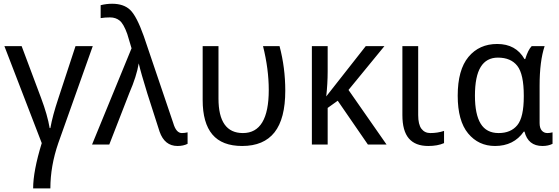

<svg xmlns="http://www.w3.org/2000/svg" viewBox="-20 -786 3040 1044"><path d="M296.9 -7.8Q253.9 117.2 253.9 238.3H160.2Q160.2 144.5 207 -7.8L3.9 -535.2H97.7L203.1 -253.9Q238.3 -160.2 250 -89.8H253.9Q265.6 -156.2 296.9 -250L390.6 -535.2H484.4Z M480.5 0 695.3 -523.4 671.9 -601.6Q652.3 -656.2 630.9 -673.8Q609.4 -691.4 578.1 -691.4Q550.8 -691.4 527.3 -687.5V-757.8Q558.6 -765.6 589.8 -765.6Q652.3 -765.6 687.5 -732.4Q722.7 -699.2 761.7 -589.8L921.9 -117.2Q937.5 -62.5 968.8 -62.5Q984.4 -62.5 1000 -66.4V-3.9Q976.6 7.8 945.3 7.8Q875 7.8 847.7 -70.3L781.2 -277.3Q746.1 -390.6 734.4 -441.4Q722.7 -371.1 683.6 -281.2L574.2 0Z M1082 -535.2H1168V-250Q1168 -156.2 1201.2 -109.4Q1234.4 -62.5 1300.8 -62.5Q1371.1 -62.5 1406.2 -121.1Q1441.4 -179.7 1441.4 -296.9Q1441.4 -410.2 1410.2 -535.2H1500Q1531.2 -418 1531.2 -293Q1531.2 -140.6 1472.7 -66.4Q1414.1 7.8 1296.9 7.8Q1187.5 7.8 1134.8 -54.7Q1082 -117.2 1082 -242.2Z M1980.5 0 1816.4 -238.3 1761.7 -199.2V0H1675.8V-535.2H1761.7V-398.4Q1761.7 -332 1753.9 -261.7L1968.8 -535.2H2070.3L1875 -296.9L2082 0Z M2253.9 -535.2V-160.2Q2253.9 -109.4 2271.5 -85.9Q2289.1 -62.5 2320.3 -62.5Q2359.4 -62.5 2394.5 -74.2V-7.8Q2359.4 7.8 2308.6 7.8Q2238.3 7.8 2203.1 -33.2Q2168 -74.2 2168 -160.2V-535.2Z M2832 -464.8H2835.9Q2851.6 -515.6 2871.1 -535.2H2941.4Q2914.1 -453.1 2914.1 -320.3V-117.2Q2914.1 -89.8 2925.8 -76.2Q2937.5 -62.5 2957 -62.5Q2968.8 -62.5 2984.4 -66.4V-3.9Q2960.9 7.8 2929.7 7.8Q2851.6 7.8 2832 -70.3H2828.1Q2773.4 7.8 2671.9 7.8Q2582 7.8 2525.4 -60.5Q2468.8 -128.9 2468.8 -265.6Q2468.8 -406.2 2527.3 -476.6Q2585.9 -546.9 2683.6 -546.9Q2785.2 -546.9 2832 -464.8ZM2828.1 -261.7V-265.6Q2828.1 -382.8 2793 -427.7Q2757.8 -472.7 2687.5 -472.7Q2625 -472.7 2593.8 -421.9Q2562.5 -371.1 2562.5 -265.6Q2562.5 -164.1 2593.8 -113.3Q2625 -62.5 2691.4 -62.5Q2757.8 -62.5 2793 -105.5Q2828.1 -148.4 2828.1 -261.7Z"/></svg>

Font: Droid Sans Fallback
Style: Regular
Weight: 400
Designer: Steve Matteson
Foundry: Ascender Corporation
Version: 3.00 (Khmer version)